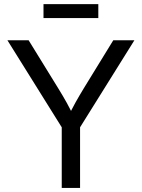

<svg xmlns="http://www.w3.org/2000/svg" viewBox="-20 -926 699 946"><path d="M284.2 0V-298.8L16.6 -727.5H121.1L266.1 -492.2Q289.1 -455.1 308.8 -419.7Q328.6 -384.3 348.6 -340.3H311.5Q331.5 -384.8 351.6 -420.4Q371.6 -456.1 393.6 -492.2L538.1 -727.5H642.1L374.5 -298.8V0ZM464.4 -905.8V-836.9H194.3V-905.8Z"/></svg>

Font: Inter 24pt
Style: Regular
Weight: 400
Designer: Rasmus Andersson
Foundry: rsms
Version: Version 4.001;git-66647c0bb